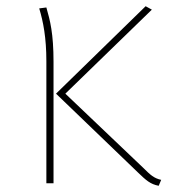

<svg xmlns="http://www.w3.org/2000/svg" viewBox="-20 -589 557 617"><path d="M468 -558 448 -569 160 -288 423 -35C449 -10 463 3 490 8L498 -11C475 -16 463 -27 441 -49L190 -288ZM129 -565 106 -562C119 -519 129 -468 129 -392V0H152V-390C152 -482 141 -523 129 -565Z"/></svg>

Font: Glow Sans SC Normal Thin
Style: Regular
Weight: 100
Designer: Ryoko NISHIZUKA (kana, bopomofo & ideographs); Paul D. Hunt (Latin, Greek & Cyrillic); Sandoll Communications, Soo-young
Version: Version 0.93